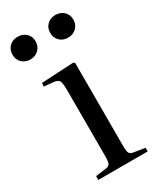

<svg xmlns="http://www.w3.org/2000/svg" viewBox="-203 -805 720 868"><g transform="rotate(-30 156.5 -371.5)"><path d="M40 0V-20L94 -27Q111 -29 116 -39Q121 -49 121 -76V-422Q121 -458 115 -470Q109 -482 87 -484L37 -489L39 -507L206 -516L214 -511V-72Q214 -48 219.5 -39Q225 -30 241 -28L298 -19V0ZM244 -625Q218 -625 201 -641.5Q184 -658 184 -684Q184 -710 201 -726.5Q218 -743 244 -743Q270 -743 287.5 -727Q305 -711 305 -685Q305 -659 288 -642Q271 -625 244 -625ZM47 -625Q21 -625 4 -641.5Q-13 -658 -13 -684Q-13 -710 4 -726.5Q21 -743 46 -743Q74 -743 91 -727Q108 -711 108 -685Q108 -659 91 -642Q74 -625 47 -625Z"/></g></svg>

Font: Literata 60pt
Style: Regular
Weight: 400
Designer: Latin by Veronika Burian and Jose Scaglione. Greek by Irene Vlachou. Cyrillic by Vera Evstafieva.
Foundry: TypeTogether
Version: Version 3.002